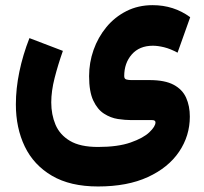

<svg xmlns="http://www.w3.org/2000/svg" viewBox="-20 -459 770 726"><path d="M350.6 246.1Q245.6 246.1 176.5 205.6Q107.4 165 73.7 95Q40 24.9 40 -64.5Q40 -124 53.2 -187.7Q66.4 -251.5 91.3 -314.9L217.8 -266.6Q199.2 -213.9 186.5 -164.1Q173.8 -114.3 173.8 -71.8Q173.8 -25.9 189.9 12.5Q206.1 50.8 244.6 73.7Q283.2 96.7 350.6 96.7Q425.8 96.7 473.9 79.8Q522 63 544.9 41Q567.9 19 567.9 3.9Q567.9 -4.9 555.2 -4.9H476.1Q453.1 -4.9 425.8 -9Q398.4 -13.2 373.5 -29.1Q348.6 -44.9 332.8 -78.6Q316.9 -112.3 316.9 -170.9Q316.9 -222.2 333.7 -270Q350.6 -317.9 382.1 -356.2Q413.6 -394.5 458 -417Q502.4 -439.5 557.1 -439.5Q637.2 -439.5 699.2 -394L651.4 -259.8Q624.5 -274.4 600.6 -280.3Q576.7 -286.1 558.1 -286.1Q507.3 -286.1 478.5 -253.4Q449.7 -220.7 449.7 -171.4Q449.7 -160.6 458 -158.4Q466.3 -156.2 476.1 -156.2H545.4Q603.5 -156.2 636.7 -138.4Q669.9 -120.6 683.8 -89.4Q697.8 -58.1 697.8 -18.1Q697.8 54.7 657.2 114.7Q616.7 174.8 539.3 210.4Q461.9 246.1 350.6 246.1Z"/></svg>

Font: Vazirmatn UI FD Black
Style: Regular
Weight: 900
Designer: Saber Rastikerdar
Foundry: Saber Rastikerdar
Version: Version 33.003